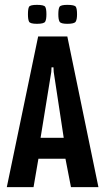

<svg xmlns="http://www.w3.org/2000/svg" viewBox="-20 -770 434 790"><path d="M8 0 137 -620H257L385 0H272L246 -134L264 -117H126L141 -134L118 0ZM145 -191 135 -203H258L244 -191L201 -474L200 -493H192L191 -474ZM257 -672Q230 -672 225 -681Q220 -690 220 -711Q220 -734 225 -742Q230 -750 257 -750Q287 -750 292 -742Q297 -734 297 -711Q297 -690 291.5 -681Q286 -672 257 -672ZM132 -672Q104 -672 99.5 -681Q95 -690 95 -711Q95 -734 99.5 -742Q104 -750 132 -750Q161 -750 166 -742Q171 -734 171 -711Q171 -690 166 -681Q161 -672 132 -672Z"/></svg>

Font: Smooch Sans
Style: Bold
Weight: 700
Designer: Robert E. Leuschke
Foundry: Robert E. Leuschke
Version: Version 1.010